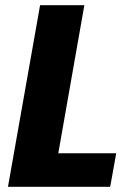

<svg xmlns="http://www.w3.org/2000/svg" viewBox="-20 -722 517 742"><path d="M134.9 -701.9H306L205.3 -129.8H429.2L405.8 0H10.8Z"/></svg>

Font: Poppins Variable
Style: Italic
Weight: 100
Italic angle: -10°
Designer: Jonny Pinhorn
Foundry: Indian Type Foundry
Version: Version 6.000